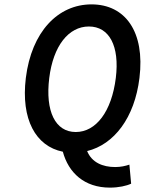

<svg xmlns="http://www.w3.org/2000/svg" viewBox="-20 -686 688 877"><path d="M205 -330C223 -476 293 -565 386 -565C479 -565 527 -476 509 -330C490 -177 419 -83 326 -83C233 -83 186 -177 205 -330ZM571 66C553 72 532 77 506 77C449 77 399 56 378 4C501 -26 595 -148 617 -330C643 -541 552 -666 398 -666C245 -666 124 -541 98 -330C75 -141 143 -18 267 7C293 103 365 171 482 171C522 171 558 163 579 153Z"/></svg>

Font: Falling Sky
Style: CondObl
Weight: 400
Designer: Paul D. Hunt
Foundry: Adobe Systems Incorporated
Version: Version 1.02